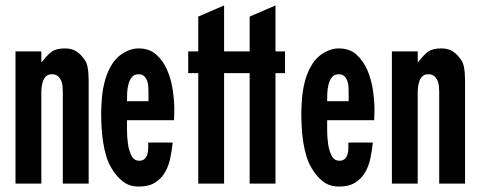

<svg xmlns="http://www.w3.org/2000/svg" viewBox="-20 -675 1757 706"><path d="M37 -486H132V-447H134Q153 -472 169.5 -484.5Q186 -497 219 -497Q245 -497 262.5 -485Q280 -473 294 -451Q299 -443 301.5 -431Q304 -419 305 -406Q306 -393 306 -380Q306 -367 306 -358V0H211V-336Q211 -346 210 -358Q209 -370 204.5 -379.5Q200 -389 192 -395.5Q184 -402 171 -402Q158 -402 150.5 -395.5Q143 -389 139 -379Q135 -369 133.5 -357.5Q132 -346 132 -336V0H37Z M615 -151Q612 -122 606 -93Q600 -64 586.5 -41Q573 -18 550 -3.5Q527 11 491 11Q456 11 432 -7.5Q408 -26 391 -55Q378 -76 370.5 -101.5Q363 -127 359 -153.5Q355 -180 353.5 -207Q352 -234 352 -258Q352 -285 355 -318Q358 -351 367 -382.5Q376 -414 393 -440.5Q410 -467 437 -482Q449 -489 462 -493Q475 -497 489 -497Q530 -497 555.5 -473.5Q581 -450 595.5 -415.5Q610 -381 615.5 -342Q621 -303 621 -272Q621 -262 620.5 -252.5Q620 -243 620 -233H447Q447 -221 447 -196Q447 -171 450.5 -146Q454 -121 463.5 -102.5Q473 -84 492 -84Q505 -84 512 -91Q519 -98 522 -108Q525 -118 525 -130Q525 -142 525 -151ZM526 -333Q526 -342 525.5 -354Q525 -366 521.5 -376.5Q518 -387 510.5 -394.5Q503 -402 490 -402Q473 -402 464.5 -391Q456 -380 452 -364Q448 -348 447.5 -331.5Q447 -315 447 -303H526Z M709 -406H672V-486H709V-614L804 -655V-486H898V-614L993 -655V-486H1028V-406H993V0H898V-406H804V0H709Z M1351 -151Q1348 -122 1342 -93Q1336 -64 1322.5 -41Q1309 -18 1286 -3.5Q1263 11 1227 11Q1192 11 1168 -7.5Q1144 -26 1127 -55Q1114 -76 1106.5 -101.5Q1099 -127 1095 -153.5Q1091 -180 1089.5 -207Q1088 -234 1088 -258Q1088 -285 1091 -318Q1094 -351 1103 -382.5Q1112 -414 1129 -440.5Q1146 -467 1173 -482Q1185 -489 1198 -493Q1211 -497 1225 -497Q1266 -497 1291.5 -473.5Q1317 -450 1331.5 -415.5Q1346 -381 1351.5 -342Q1357 -303 1357 -272Q1357 -262 1356.5 -252.5Q1356 -243 1356 -233H1183Q1183 -221 1183 -196Q1183 -171 1186.5 -146Q1190 -121 1199.5 -102.5Q1209 -84 1228 -84Q1241 -84 1248 -91Q1255 -98 1258 -108Q1261 -118 1261 -130Q1261 -142 1261 -151ZM1262 -333Q1262 -342 1261.5 -354Q1261 -366 1257.5 -376.5Q1254 -387 1246.5 -394.5Q1239 -402 1226 -402Q1209 -402 1200.5 -391Q1192 -380 1188 -364Q1184 -348 1183.5 -331.5Q1183 -315 1183 -303H1262Z M1421 -486H1516V-447H1518Q1537 -472 1553.5 -484.5Q1570 -497 1603 -497Q1629 -497 1646.5 -485Q1664 -473 1678 -451Q1683 -443 1685.5 -431Q1688 -419 1689 -406Q1690 -393 1690 -380Q1690 -367 1690 -358V0H1595V-336Q1595 -346 1594 -358Q1593 -370 1588.5 -379.5Q1584 -389 1576 -395.5Q1568 -402 1555 -402Q1542 -402 1534.5 -395.5Q1527 -389 1523 -379Q1519 -369 1517.5 -357.5Q1516 -346 1516 -336V0H1421Z"/></svg>

Font: Osterbar
Style: Regular
Weight: 500
Width: 3
Designer: Peter Wiegel, Basierend auf Erbar schmal-halbfette Grotesk v. Jacob Erbar
Foundry: Peter Wiegel
Version: Version 1.0